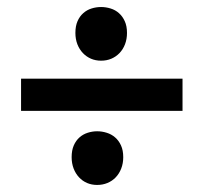

<svg xmlns="http://www.w3.org/2000/svg" viewBox="-20 -584 579 547"><path d="M500 -268.1H40V-359.9H500ZM184.1 -136.2Q184.1 -155.8 190.2 -169.7Q196.3 -183.6 206.5 -192.6Q216.8 -201.7 230 -205.8Q243.2 -210 256.8 -210Q270.5 -210 283.9 -205.8Q297.4 -201.7 307.9 -192.6Q318.4 -183.6 324.7 -169.7Q331.1 -155.8 331.1 -136.2Q331.1 -118.7 325.4 -104Q319.8 -89.4 309.8 -78.9Q299.8 -68.4 286.1 -62.7Q272.5 -57.1 256.8 -57.1Q241.2 -57.1 228 -62.7Q214.8 -68.4 205.1 -78.9Q195.3 -89.4 189.7 -104Q184.1 -118.7 184.1 -136.2ZM194.8 -490.2Q194.8 -509.8 200.9 -523.7Q207 -537.6 217.3 -546.6Q227.5 -555.7 240.7 -559.8Q253.9 -564 268.1 -564Q281.7 -564 295.2 -559.8Q308.6 -555.7 318.8 -546.6Q329.1 -537.6 335.4 -523.7Q341.8 -509.8 341.8 -490.2Q341.8 -472.7 336.2 -458Q330.6 -443.4 320.6 -432.9Q310.5 -422.4 297.1 -416.7Q283.7 -411.1 268.1 -411.1Q252.4 -411.1 239.3 -416.7Q226.1 -422.4 216.1 -432.9Q206.1 -443.4 200.4 -458Q194.8 -472.7 194.8 -490.2Z"/></svg>

Font: Simonetta
Style: Black
Weight: 900
Designer: Gayaneh Bagdasaryan
Foundry: Brownfox
Version: Version 1.002